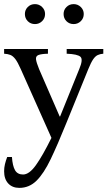

<svg xmlns="http://www.w3.org/2000/svg" viewBox="-25 -678 522 933"><path d="M69 235Q35 235 15 213.5Q-5 192 -5 154Q-5 137 -1 120Q3 103 10 85H33Q36 128 48 149Q60 170 87 170Q117 170 149.5 124.5Q182 79 225 -8L76 -342Q61 -376 49.5 -391Q38 -406 25.5 -411Q13 -416 -5 -417V-440H208V-417Q175 -416 161.5 -410.5Q148 -405 150 -389.5Q152 -374 165 -342L265 -112H267L360 -342Q380 -389 366 -402Q352 -415 299 -417V-440H477V-417Q462 -416 450 -410.5Q438 -405 427.5 -389.5Q417 -374 404 -342L297 -79Q255 25 221.5 95Q188 165 152.5 200Q117 235 69 235ZM145 -561Q124 -561 110 -575Q96 -589 96 -610Q96 -630 110 -644Q124 -658 145 -658Q165 -658 179.5 -644Q194 -630 194 -610Q194 -589 179.5 -575Q165 -561 145 -561ZM333 -561Q312 -561 298 -575Q284 -589 284 -610Q284 -630 298 -644Q312 -658 333 -658Q353 -658 367.5 -644Q382 -630 382 -610Q382 -589 367.5 -575Q353 -561 333 -561Z"/></svg>

Font: Bona Nova
Style: Regular
Weight: 400
Designer: Mateusz Machalski
Foundry: Capitalics
Version: Version 4.001; ttfautohint (v1.8.3)